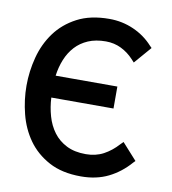

<svg xmlns="http://www.w3.org/2000/svg" viewBox="-78 -738 731 818"><g transform="rotate(10 287.5 -329.0)"><path d="M413 -392V-297H144Q146 -256 157 -217.5Q168 -179 190 -149.5Q212 -120 246.5 -102.5Q281 -85 330 -85Q373 -85 406.5 -103Q440 -121 468 -152L480 -164L544 -93L536 -85Q496 -39 444.5 -13.5Q393 12 326 12Q244 12 187.5 -18.5Q131 -49 96.5 -97.5Q62 -146 46.5 -207Q31 -268 31 -329Q31 -391 47 -452Q63 -513 98.5 -561.5Q134 -610 191 -640Q248 -670 330 -670Q386 -670 435.5 -648Q485 -626 520 -587L528 -579L464 -505L452 -518Q429 -543 398.5 -558Q368 -573 332 -573Q288 -573 255.5 -559Q223 -545 200.5 -520.5Q178 -496 164.5 -463Q151 -430 146 -392Z"/></g></svg>

Font: Codetta
Style: Bold
Weight: 700
Designer: Ulrich Proeller
Foundry: PROSA GmbH
Version: Version 2.00;September 29, 2018;FontCreator 11.5.0.2427 64-b